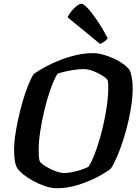

<svg xmlns="http://www.w3.org/2000/svg" viewBox="-20 -1003 736 1023"><path d="M283 0Q253 0 219.5 -11.5Q186 -23 156 -39.5Q126 -56 103.5 -74.5Q81 -93 72 -107Q63 -122 59 -146.5Q55 -171 55 -211Q55 -241 61 -281.5Q67 -322 77 -368.5Q87 -415 100 -460Q113 -505 128 -543.5Q143 -582 159 -608Q185 -627 222 -647Q259 -667 301.5 -683.5Q344 -700 388.5 -710Q433 -720 476 -720Q500 -720 529 -712Q558 -704 586.5 -691Q615 -678 637.5 -661.5Q660 -645 671 -629Q679 -611 683 -585Q687 -559 687 -528Q687 -491 680.5 -446Q674 -401 663 -353Q652 -305 637 -258.5Q622 -212 605.5 -172.5Q589 -133 571 -105Q542 -82 494.5 -57.5Q447 -33 392 -16.5Q337 0 283 0ZM320 -81Q341 -81 367.5 -86.5Q394 -92 417 -100Q440 -108 452 -115Q468 -140 483 -178.5Q498 -217 511.5 -263.5Q525 -310 535 -358Q545 -406 551 -451Q557 -496 557 -532Q557 -544 556.5 -555Q556 -566 554 -574Q551 -582 537.5 -592Q524 -602 504.5 -612Q485 -622 465 -628.5Q445 -635 429 -635Q408 -635 381.5 -631.5Q355 -628 330 -622.5Q305 -617 286 -610Q267 -578 249 -527Q231 -476 217 -418Q203 -360 194.5 -304Q186 -248 186 -205Q186 -188 187 -172.5Q188 -157 191 -145Q196 -135 212 -124Q228 -113 248 -103Q268 -93 287.5 -87Q307 -81 320 -81ZM513 -769 340 -911Q348 -929 362.5 -946Q377 -963 391 -973Q405 -983 413 -983Q425 -983 447 -959.5Q469 -936 497.5 -894.5Q526 -853 554 -798Q549 -792 537.5 -782.5Q526 -773 513 -769Z"/></svg>

Font: Texturina Medium 12pt
Style: Bold Italic
Weight: 700
Italic angle: -11°
Version: Version 1.002